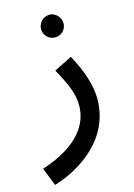

<svg xmlns="http://www.w3.org/2000/svg" viewBox="-150 -640 651 934"><g transform="rotate(-15 175.5 -173.5)"><path d="M195 -463C226 -463 251 -488 251 -519C251 -550 226 -577 195 -577C163 -577 138 -550 138 -519C138 -488 163 -463 195 -463ZM8 230C149 187 315 75 315 -122C315 -184 292 -264 243 -352L153 -307C203 -216 221 -169 221 -113C221 -25 165 76 -28 139Z"/></g></svg>

Font: Noto Sans Arabic UI Md
Style: Regular
Weight: 500
Designer: Monotype Design Team, Nadine Chahine and Nizar Qandah
Foundry: Monotype Imaging Inc.
Version: Version 2.010